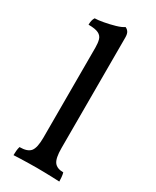

<svg xmlns="http://www.w3.org/2000/svg" viewBox="-187 -771 674 828"><g transform="rotate(30 149.5 -357.0)"><path d="M36 3Q36 -7 37 -18.5Q38 -30 41 -40Q81 -40 95.5 -58.5Q110 -77 110 -127V-575Q110 -598 105.5 -614Q101 -630 85 -638Q69 -646 35 -646Q35 -657 37 -666Q39 -675 44 -683Q59 -683 86.5 -688Q114 -693 140 -700.5Q166 -708 178 -717Q187 -714 193.5 -705Q200 -696 200 -677V-127Q200 -77 213.5 -58.5Q227 -40 259 -40Q262 -30 263 -17Q264 -4 264 3Q246 2 227.5 1.5Q209 1 189.5 0.5Q170 0 151 0Q132 0 111.5 0.5Q91 1 71.5 1.5Q52 2 36 3Z"/></g></svg>

Font: Vollkorn
Style: Regular
Weight: 400
Designer: Friedrich Althausen
Foundry: Friedrich Althausen
Version: Version 4.104